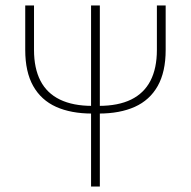

<svg xmlns="http://www.w3.org/2000/svg" viewBox="-20 -680 696 700"><path d="M316 -266Q239 -266 184.5 -290.5Q130 -315 101 -366.5Q72 -418 72 -498V-660H104V-498Q104 -431 127.5 -385.5Q151 -340 198.5 -317Q246 -294 316 -294H340Q411 -294 458 -317Q505 -340 528.5 -385.5Q552 -431 552 -498V-660H584V-498Q584 -418 555 -366.5Q526 -315 471.5 -290.5Q417 -266 340 -266ZM312 0V-660H344V0Z"/></svg>

Font: SourceSans3VF
Style: Regular
Weight: 200
Designer: Paul D. Hunt
Foundry: Adobe
Version: Version 3.052;hotconv 1.1.0;makeotfexe 2.6.0